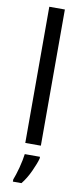

<svg xmlns="http://www.w3.org/2000/svg" viewBox="-106 -797 458 1055"><g transform="rotate(10 122.5 -269.5)"><path d="M166 -759.8H79.1V0H166ZM86.9 61C84.5 82 79.1 107.9 71.3 138.7C63 168.9 55.7 192.4 48.8 209V221.2H96.7C114.3 199.7 129.9 173.8 144 143.1C158.2 112.3 167.5 87.9 171.9 69.8V61Z"/></g></svg>

Font: Avrile Sans
Style: Regular
Weight: 400
Designer: Monotype Design Team, Google (font), Stefan Peev (BGR Cyrillic), Cristiano Sobral (main changes)
Foundry: The Avrile Sans Project Authors
Version: Version 3.110